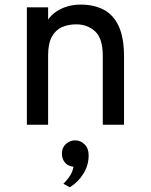

<svg xmlns="http://www.w3.org/2000/svg" viewBox="-20 -543 656 836"><path d="M97 0V-511H189.5V-407L176 -430Q184 -456 205.8 -477Q227.5 -498 259.8 -510.5Q292 -523 331 -523Q389 -523 431.5 -500.8Q474 -478.5 497 -428.8Q520 -379 520 -297.5V0H427.5V-300Q427.5 -376 394 -406.5Q360.5 -437 312 -437Q277.5 -437 249.8 -424.8Q222 -412.5 205.8 -383Q189.5 -353.5 189.5 -302V0ZM284 272.5 256 257Q265 249.5 280.2 229Q295.5 208.5 300 183Q275.5 180.5 262.5 164.5Q249.5 148.5 249.5 126Q249.5 99.5 267.2 83.8Q285 68 307 68Q330 68 348 85.2Q366 102.5 366 133.5Q366 175.5 343.8 212.2Q321.5 249 284 272.5Z"/></svg>

Font: Overpass Mono Medium
Style: Regular
Weight: 500
Monospace: yes
Designer: Delve Withrington, Dave Bailey
Foundry: Delve Fonts LLC
Version: Version 4.000